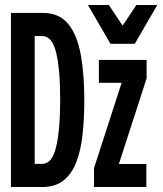

<svg xmlns="http://www.w3.org/2000/svg" viewBox="-20 -752 656 772"><path d="M24 0V-700H153Q218.5 -700 254.5 -655.5Q290.5 -611 304.8 -532Q319 -453 319 -350Q319 -277 312.2 -213.2Q305.5 -149.5 287.5 -101.8Q269.5 -54 236.2 -27Q203 0 149 0ZM119.5 -93H150Q189.5 -93 205.8 -161.8Q222 -230.5 222 -350Q222 -473.5 205.8 -540.2Q189.5 -607 150.5 -607H119.5ZM358 0V-76L469 -419H377.5V-511H569.5V-437L458 -92.5H568.5V0ZM424 -576 333.5 -732H417.5L473 -649L528.5 -732H612.5L522 -576Z"/></svg>

Font: Overpass Mono SemiBold
Style: Regular
Weight: 600
Monospace: yes
Designer: Delve Withrington, Dave Bailey
Foundry: Delve Fonts LLC
Version: Version 4.000